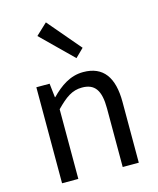

<svg xmlns="http://www.w3.org/2000/svg" viewBox="-127 -961 864 1049"><g transform="rotate(-15 305.0 -436.0)"><path d="M92 0H184V-394C238 -449 276 -477 332 -477C404 -477 435 -434 435 -332V0H526V-344C526 -482 474 -557 360 -557C286 -557 229 -516 178 -464H176L167 -543H92ZM345 -640 392 -686 234 -872 170 -812Z"/></g></svg>

Font: Source Han Sans JP
Style: Regular
Weight: 400
Designer: Ryoko NISHIZUKA 西塚涼子 (kana, bopomofo & ideographs); Paul D. Hunt (Latin, Greek & Cyrillic); Sandoll Communications 산돌커뮤니
Foundry: Adobe
Version: Version 2.004;hotconv 1.0.118;makeotfexe 2.5.65603